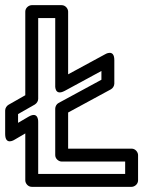

<svg xmlns="http://www.w3.org/2000/svg" viewBox="-33 -699 560 744"><path d="M206 -73H452V-25H115V-225C115 -225 118 -270 78 -247L37 -223V-257L102 -294C110 -299 115 -308 115 -316V-629H181V-369C181 -369 177 -325 218 -347L360 -424V-390L194 -300C186 -296 181 -286 181 -278V-98C181 -83 195 -73 206 -73ZM231 -123V-263L397 -353C404 -357 410 -366 410 -375V-466C410 -512 373 -488 373 -488L231 -411V-654C231 -665 221 -679 206 -679H90C79 -679 65 -669 65 -654V-330L0 -293C-7 -289 -13 -280 -13 -271V-180C-13 -133 24 -158 24 -158L65 -182V0C65 11 75 25 90 25H477C488 25 502 15 502 0V-98C502 -109 492 -123 477 -123Z"/></svg>

Font: Falling Sky
Style: Ou
Weight: 400
Designer: Paul D. Hunt
Foundry: Adobe Systems Incorporated
Version: Version 1.02